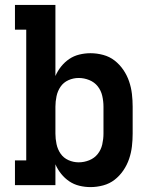

<svg xmlns="http://www.w3.org/2000/svg" viewBox="-20 -755 640 783"><path d="M349 8Q326 8 303.5 2.5Q281 -3 262.5 -15.5Q244 -28 229.5 -46Q215 -64 206 -85V0H41V-101H87V-634H41V-735H206V-445Q215 -466 229.5 -484Q244 -502 262.5 -514.5Q281 -527 303.5 -532.5Q326 -538 349 -538Q375 -538 401 -531Q427 -524 447.5 -508Q468 -492 483 -470Q498 -448 506.5 -423Q515 -398 518 -372Q521 -346 521 -320V-210Q521 -184 518 -158Q515 -132 506.5 -107Q498 -82 483 -60Q468 -38 447.5 -22Q427 -6 401 1Q375 8 349 8ZM301 -93Q323 -93 344 -101.5Q365 -110 378.5 -127Q392 -144 397 -166Q402 -188 402 -210V-320Q402 -342 397 -364Q392 -386 378.5 -403Q365 -420 344 -428.5Q323 -437 301 -437Q279 -437 259 -428Q239 -419 227 -401.5Q215 -384 210.5 -362.5Q206 -341 206 -320V-210Q206 -189 210.5 -167.5Q215 -146 227 -128.5Q239 -111 259 -102Q279 -93 301 -93Z"/></svg>

Font: Iosevka Slab Extended
Style: Bold
Weight: 700
Width: 7
Monospace: yes
Designer: Belleve Invis
Foundry: Belleve Invis
Version: Version 11.1.0; ttfautohint (v1.8.3)